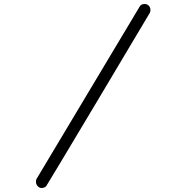

<svg xmlns="http://www.w3.org/2000/svg" viewBox="-20 -731 934 961"><path d="M189 210Q177 210 168.5 200.5Q160 191 160 179Q160 171 162 166Q164 163 420.5 -266Q677 -695 679 -698Q686 -711 704 -711Q716 -711 724.5 -702.5Q733 -694 733 -681Q733 -672 730 -667Q723 -654 468.5 -228Q214 198 211 201Q202 210 189 210Z"/></svg>

Font: MathJax_Math
Style: Bold Italic
Weight: 700
Version: Version 1.1